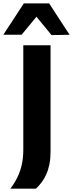

<svg xmlns="http://www.w3.org/2000/svg" viewBox="-60 -987 441 1162"><path d="M2.6 155Q29 120.2 46.3 83.9Q63.6 47.6 72.2 7.6Q80.9 -32.4 81 -78.9V-318.1V-474.4Q81 -543.6 81 -599Q81 -654.4 81 -713H245.9Q245.9 -654.4 245.9 -599Q245.9 -543.6 245.9 -474.4V-329.9Q245.9 -261.5 245.9 -195.9Q245.9 -130.4 245.9 -68.8Q245.9 -27.4 239.2 6.5Q232.5 40.3 220.4 67.4Q208.4 94.4 192.2 116.1Q176 137.7 157.2 155ZM251.9 -774.7Q224.6 -808.1 197.3 -841.2Q169.9 -874.3 141.9 -908.5H179.3Q151.6 -874.8 124.7 -842.1Q97.8 -809.3 70.7 -776.7H-39.9Q-9.2 -823.5 21.8 -870.9Q52.8 -918.4 84 -966.5H237.4Q268.4 -918.4 299.5 -870.8Q330.7 -823.3 361.3 -776.4Z"/></svg>

Font: Commissioner Thin
Style: Regular
Weight: 100
Designer: Kostas Bartsokas
Foundry: Kostas Bartsokas
Version: Version 1.001;gftools[0.9.23]